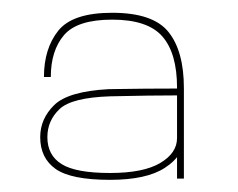

<svg xmlns="http://www.w3.org/2000/svg" viewBox="-20 -702 382 308"><path d="M264 -415.5H275V-560.5Q275 -620 250.2 -650.8Q225.5 -681.5 160 -681.5Q96.5 -681.5 73.5 -652.8Q50.5 -624 50.5 -578.5H61.5Q61.5 -621 82.8 -645.8Q104 -670.5 160 -670.5Q217 -670.5 240.5 -643.5Q264 -616.5 264 -561.5V-430.5ZM156.5 -413.5Q215 -413.5 244.5 -432.8Q274 -452 274 -477L264 -480.5Q264 -456.5 237 -440.5Q210 -424.5 156.5 -424.5Q101.5 -424.5 78.8 -438.8Q56 -453 56 -482Q56 -508.5 75.5 -527Q95 -545.5 157 -547.5Q221 -549 270 -549V-560Q213 -560 154.5 -559Q89.5 -555.5 67 -533.5Q44.5 -511.5 44.5 -482Q44.5 -448.5 69.2 -431Q94 -413.5 156.5 -413.5Z"/></svg>

Font: Anybody Thin
Style: Regular
Weight: 100
Designer: Tyler Finck
Foundry: Etcetera Type Company
Version: Version 1.114;gftools[0.9.25]